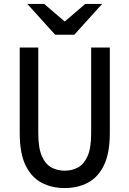

<svg xmlns="http://www.w3.org/2000/svg" viewBox="-20 -941 656 973"><path d="M308 12Q242 12 190.5 -15.2Q139 -42.5 109.5 -103.2Q80 -164 80 -265.5V-700H174V-265.5Q174 -191 192.2 -149.8Q210.5 -108.5 241 -92.2Q271.5 -76 308 -76Q344.5 -76 375 -92.2Q405.5 -108.5 423.8 -149.8Q442 -191 442 -265.5V-700H536.5V-265.5Q536.5 -165 507 -104Q477.5 -43 426 -15.5Q374.5 12 308 12ZM259.5 -765 118.5 -921H204L308 -832L412 -921H497.5L356.5 -765Z"/></svg>

Font: Overpass Mono Medium
Style: Regular
Weight: 500
Monospace: yes
Designer: Delve Withrington, Dave Bailey
Foundry: Delve Fonts LLC
Version: Version 4.000